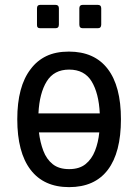

<svg xmlns="http://www.w3.org/2000/svg" viewBox="-20 -755 568 789"><path d="M145 -639Q131 -639 132 -654V-721Q132 -735 145 -735H208Q222 -735 222 -721V-654Q222 -639 208 -639ZM320 -639Q306 -639 306 -654V-721Q306 -735 320 -735H382Q396 -735 396 -721V-654Q396 -639 382 -639ZM264 14Q160 14 105.5 -57.5Q51 -129 51 -265Q51 -400 106 -471Q132 -506 170.5 -524.5Q209 -543 263 -543Q368 -543 422.5 -472Q477 -401 477 -265Q477 -128 423 -57Q369 14 264 14ZM390 -289Q386 -372 356.5 -420.5Q327 -469 264 -469Q202 -469 172 -420.5Q142 -372 138 -289ZM264 -60Q306 -60 331.5 -80.5Q357 -101 370.5 -135.5Q384 -170 388 -211H140Q145 -170 158 -135.5Q171 -101 196.5 -80.5Q222 -60 264 -60Z"/></svg>

Font: PlemolJP
Style: Regular
Weight: 400
Monospace: yes
Version: v2.0.4; ttfautohint (v1.8.4.7-5d5b-dirty) -l 6 -r 45 -G 200 